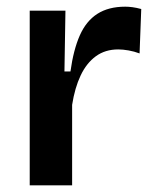

<svg xmlns="http://www.w3.org/2000/svg" viewBox="-20 -555 460 575"><path d="M69 0V-263V-523H176L173 -341H191Q200 -406 219 -449Q238 -492 271.5 -513.5Q305 -535 355 -535Q365 -535 376.5 -533.5Q388 -532 403 -528L398 -395Q382 -401 365 -404Q348 -407 334 -407Q295 -407 267 -386.5Q239 -366 221.5 -329Q204 -292 196 -241V0Z"/></svg>

Font: Bricolage Grotesque 18pt SemiBold
Style: Regular
Weight: 600
Version: Version 1.001;gftools[0.9.33.dev8+g029e19f]